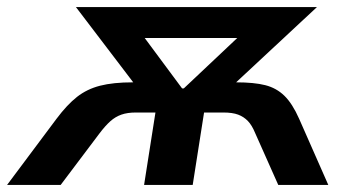

<svg xmlns="http://www.w3.org/2000/svg" viewBox="-55 -521 995 541"><path d="M-35 0 104 -186Q134 -226 162 -248Q190 -270 227 -279.5Q264 -289 319 -289H375L344 -258L159 -501H838L577 -258L553 -289H610Q661 -289 692.5 -281Q724 -273 746.5 -251Q769 -229 788 -186L870 0H729L664 -146Q655 -168 643.5 -180Q632 -192 616 -198Q600 -204 574 -204H520L488 0H351L383 -204H328Q304 -204 287 -198Q270 -192 256 -179.5Q242 -167 226 -146L116 0ZM458 -272H463L656 -454L653 -414H313L323 -454Z"/></svg>

Font: Nunito Sans 7pt
Style: Bold Italic
Weight: 700
Italic angle: -9°
Version: Version 3.101;gftools[0.9.27]